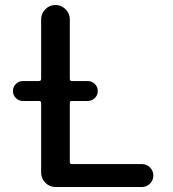

<svg xmlns="http://www.w3.org/2000/svg" viewBox="-20 -750 692 770"><path d="M202 0Q179 0 162 -17Q145 -34 145 -57V-337Q145 -345 136 -345H72Q56 -345 44 -356.5Q32 -368 32 -385Q32 -402 44 -413.5Q56 -425 72 -425H136Q145 -425 145 -434V-673Q145 -696 162 -713Q179 -730 202 -730H203Q226 -730 243 -713Q260 -696 260 -673V-434Q260 -425 268 -425H332Q348 -425 360 -413.5Q372 -402 372 -385Q372 -368 360 -356.5Q348 -345 332 -345H268Q260 -345 260 -337V-101Q260 -92 268 -92H549Q568 -92 581.5 -78.5Q595 -65 595 -46Q595 -27 581.5 -13.5Q568 0 549 0Z"/></svg>

Font: Rounded Mplus 1c Medium
Style: Regular
Weight: 500
Version: Version 1.059.20150529